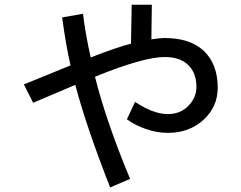

<svg xmlns="http://www.w3.org/2000/svg" viewBox="-20 -783 1040 828"><path d="M248 -708 337.9 -723.6Q348.6 -635.7 371.1 -535.2Q486.3 -580.1 544.9 -594.7L547.9 -762.7H634.8L632.8 -613.3Q671.9 -619.1 689.5 -619.1Q800.8 -619.1 859.9 -562.5Q918.9 -505.9 918.9 -404.3Q918.9 -322.3 857.4 -266.1Q795.9 -210 704.1 -210Q656.2 -210 607.9 -227.1Q559.6 -244.1 527.3 -268.6L562.5 -343.8Q640.6 -291 704.1 -291Q757.8 -291 792.5 -326.7Q827.1 -362.3 827.1 -408.2Q827.1 -467.8 792 -502.4Q756.8 -537.1 690.4 -537.1Q598.6 -537.1 389.6 -452.1Q437.5 -259.8 541 -11.7L455.1 25.4Q353.5 -232.4 304.7 -417L123 -339.8L83 -418.9L284.2 -501Q264.6 -585 248 -708Z"/></svg>

Font: Gothic A1 Medium
Style: Regular
Weight: 500
Designer: HanYang I&C Co.,Ltd.
Foundry: HanYang I&C Co.,Ltd.
Version: Version 2.50